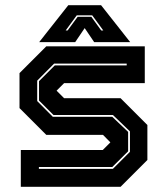

<svg xmlns="http://www.w3.org/2000/svg" viewBox="-20 -718 642 738"><path d="M60 0V-141.5H375L405.5 -172V-169.5L376 -199.5H158L55 -302.5V-437L158 -540H536.5V-398.5H226.5L196 -368V-371L226.5 -340.5H443.5L546.5 -237.5V-103L443.5 0ZM129.5 -69H414L479.5 -134.5V-213L414 -276H185.5L130 -331.5V-406L190.5 -466.5H467V-473.5H188L123 -408V-329.5L183 -269H411.5L472.5 -211V-136.5L411.5 -76H129.5ZM242.5 -698H368.5L480.5 -556H342L305.5 -610L269 -556H130.5ZM275 -659 232.5 -601H240L278.5 -653.5H331L369 -601H377L334.5 -659Z"/></svg>

Font: Tourney Thin ExtraBold
Style: Regular
Weight: 800
Version: Version 1.015